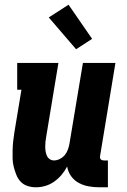

<svg xmlns="http://www.w3.org/2000/svg" viewBox="-20 -787 540 815"><path d="M133 8Q114 8 97 2.5Q80 -3 68 -15.5Q56 -28 49.5 -44.5Q43 -61 38.5 -78Q34 -95 33.5 -113.5Q33 -132 33.5 -150.5Q34 -169 36 -187.5Q38 -206 41 -225L71 -406H53V-520H228L176 -206Q174 -196 173 -185.5Q172 -175 172 -164.5Q172 -154 173.5 -144.5Q175 -135 179 -126Q183 -117 191 -111.5Q199 -106 209 -106Q222 -106 234.5 -112.5Q247 -119 255.5 -129.5Q264 -140 268.5 -153Q273 -166 275 -178L332 -520H470L405 -126Q404 -122 404.5 -118Q405 -114 407.5 -111Q410 -108 413.5 -107Q417 -106 421 -106H438V8H402Q379 8 356.5 4Q334 0 314.5 -10.5Q295 -21 282 -39Q269 -57 265 -80Q255 -61 241 -44.5Q227 -28 210 -16Q193 -4 173 2Q153 8 133 8ZM303 -578 187 -713 271 -767 371 -622Z"/></svg>

Font: Iosevka Curly Slab Heavy
Style: Italic
Weight: 900
Italic angle: -9°
Monospace: yes
Designer: Belleve Invis
Foundry: Belleve Invis
Version: Version 22.1.2; ttfautohint (v1.8.4)